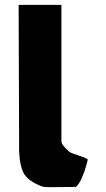

<svg xmlns="http://www.w3.org/2000/svg" viewBox="-20 -773 440 794"><path d="M57 -753 59 -200V-199Q59 -181 59 -167V-148Q62 -81 81 -52Q100 -23 151 -3Q158 0 170.5 0.5Q183 1 196.5 1Q210 1 239.5 0.5Q269 0 293 0Q306 -9 318.5 -37.5Q331 -66 337 -89L343 -113Q339 -119 305 -130Q271 -141 267 -145Q264 -148 257.5 -154Q251 -160 248 -163.5Q245 -167 241 -172Q237 -177 235.5 -181.5Q234 -186 234 -191V-753Z"/></svg>

Font: Hussar
Style: BoldWeb
Weight: 700
Foundry: Cannot Into Space Fonts
Version: Version 2.00